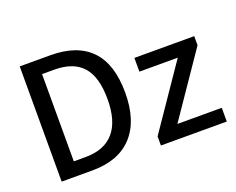

<svg xmlns="http://www.w3.org/2000/svg" viewBox="-106 -840 1261 1026"><g transform="rotate(-20 524.5 -327.5)"><path d="M85 0V-655.3H258.8Q411.1 -655.3 489 -574.5Q566.9 -493.7 566.9 -331.1Q566.9 -170.4 487.8 -85.2Q408.7 0 261.2 0ZM183.1 -79.6H249.5Q357.4 -79.6 411.9 -143.1Q466.3 -206.5 466.3 -331.1Q466.3 -456.5 413.8 -516.1Q361.3 -575.7 252.4 -575.7H183.1ZM649.4 0V-51.8L894.5 -410.2H676.3V-488.3H1016.6V-436.5L771.5 -78.1H1023.9V0Z"/></g></svg>

Font: Varta Light SemiBold
Style: Regular
Weight: 600
Version: Version 1.004